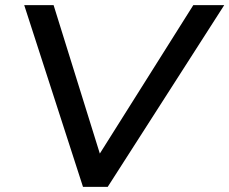

<svg xmlns="http://www.w3.org/2000/svg" viewBox="-20 -725 890 745"><path d="M302 0 74 -705H188L368 -127H366L730 -705H850L398 0Z"/></svg>

Font: Nunito Sans 7pt SemiExpanded Medium
Style: Italic
Weight: 500
Width: 6
Italic angle: -9°
Designer: Vernon Adams
Foundry: Vernon Adams
Version: Version 3.101;gftools[0.9.27]